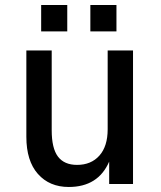

<svg xmlns="http://www.w3.org/2000/svg" viewBox="-20 -733 640 765"><path d="M254 12Q177 12 131 -40Q85 -92 85 -188V-532H186V-214Q186 -142 211 -109Q236 -76 287 -76Q343 -76 376 -113Q409 -150 409 -218V-532H510V0H415V-89Q371 12 254 12ZM144 -608V-713H248V-608ZM340 -608V-713H444V-608Z"/></svg>

Font: Geist Mono Medium
Style: Regular
Weight: 500
Monospace: yes
Designer: Basement.studio, Andrés Briganti, Mateo Zaragoza
Foundry: Basement.studio, Vercel, Andrés Briganti, Guido Ferreyra, Mateo Zaragoza
Version: Version 1.500; ttfautohint (v1.8.4.7-5d5b)